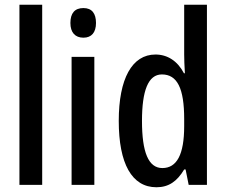

<svg xmlns="http://www.w3.org/2000/svg" viewBox="-20 -780 954 810"><path d="M158 0V-760H62V0Z M332 -746C295 -746 277 -724 277 -683C277 -643 297 -621 332 -621C366 -621 385 -643 385 -683C385 -723 368 -746 332 -746ZM378 -540H282V0H378Z M640 10C692 10 727 -15 757 -65H763L776 0H853V-760H757V-550C757 -529 758 -504 760 -471H756C729 -523 686 -550 636 -550C537 -550 481 -448 481 -270C481 -90 536 10 640 10ZM665 -71C606 -71 579 -138 579 -270C579 -397 605 -466 663 -466C728 -466 757 -407 757 -278V-248C757 -128 726 -71 665 -71Z"/></svg>

Font: Noto Sans Hebrew ExtraCondensed Medium
Style: Regular
Weight: 500
Width: 2
Designer: Monotype Design Team
Foundry: Monotype Imaging Inc.
Version: Version 2.004